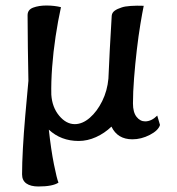

<svg xmlns="http://www.w3.org/2000/svg" viewBox="-20 -571 640 696"><path d="M119 105Q91 105 75.5 94Q60 83 60 61Q60 22 63 -33Q66 -88 71.5 -151Q77 -214 83 -278Q82 -340 81 -397Q80 -454 80 -516Q80 -536 100.5 -543.5Q121 -551 148 -551Q177 -551 201 -545Q190 -495 181.5 -438.5Q173 -382 169 -327.5Q165 -273 166 -228Q169 -182 194.5 -151.5Q220 -121 251 -121Q279 -121 305.5 -144Q332 -167 350.5 -204.5Q369 -242 373 -286Q375 -335 378 -391.5Q381 -448 385 -514Q386 -525 395.5 -532Q405 -539 421 -544Q432 -548 454 -549.5Q476 -551 501 -550Q496 -526 489 -484Q482 -442 476 -390.5Q470 -339 466 -288Q462 -237 462 -196Q462 -164 475 -147.5Q488 -131 506 -131Q529 -131 550 -152L560 -118Q554 -98 523 -82Q492 -66 460 -66Q406 -66 384 -112Q359 -88 328 -74Q297 -60 265 -60Q201 -60 157 -101Q165 -28 175.5 24.5Q186 77 192 91Q171 105 119 105Z"/></svg>

Font: Gowun Batang
Style: Bold
Weight: 700
Designer: Yanghee Ryu
Foundry: Yanghee Ryu
Version: Version 2.000